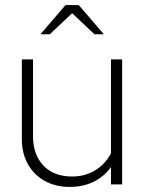

<svg xmlns="http://www.w3.org/2000/svg" viewBox="-20 -726 569 756"><path d="M254 10Q199 10 156.5 -13.5Q114 -37 90 -79.5Q66 -122 66 -178V-492H110V-190Q110 -117 151 -74Q192 -31 264 -31Q314 -31 354 -55Q394 -79 417 -122V-492H461V0H417V-68Q359 10 254 10ZM352 -591 264 -674 176 -591H139L238 -706H290L389 -591Z"/></svg>

Font: Red Hat Display
Style: Regular
Weight: 300
Designer: Pentagram, MCKL
Foundry: Pentagram, MCKL
Version: Version 1.023